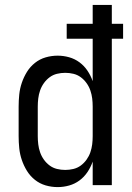

<svg xmlns="http://www.w3.org/2000/svg" viewBox="-20 -755 540 783"><path d="M215 8Q190 8 166 1Q142 -6 122.5 -21.5Q103 -37 90 -58Q77 -79 69 -102.5Q61 -126 58.5 -150.5Q56 -175 56 -200V-320Q56 -345 58.5 -369.5Q61 -394 69 -417.5Q77 -441 90 -462Q103 -483 122.5 -498.5Q142 -514 166 -521Q190 -528 215 -528Q239 -528 262 -521.5Q285 -515 304 -501Q323 -487 336.5 -467Q350 -447 358 -424V-597H252V-658H358V-735H436V-658H482V-597H436V0H358V-96Q350 -73 336.5 -53Q323 -33 304 -19Q285 -5 262 1.5Q239 8 215 8ZM246 -62Q263 -62 279.5 -66Q296 -70 309.5 -80Q323 -90 333 -104Q343 -118 348.5 -134Q354 -150 356 -166.5Q358 -183 358 -200V-320Q358 -337 356 -353.5Q354 -370 348.5 -386Q343 -402 333 -416Q323 -430 309.5 -440Q296 -450 279.5 -454Q263 -458 246 -458Q229 -458 212.5 -454Q196 -450 182.5 -440Q169 -430 159 -416Q149 -402 143.5 -386Q138 -370 136 -353.5Q134 -337 134 -320V-200Q134 -183 136 -166.5Q138 -150 143.5 -134Q149 -118 159 -104Q169 -90 182.5 -80Q196 -70 212.5 -66Q229 -62 246 -62Z"/></svg>

Font: Iosevka Custom
Style: Regular
Weight: 400
Monospace: yes
Designer: Belleve Invis
Foundry: Belleve Invis
Version: Version 32.5.0; ttfautohint (v1.8.4)